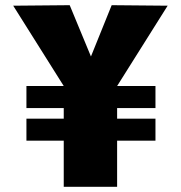

<svg xmlns="http://www.w3.org/2000/svg" viewBox="-20 -721 697 741"><path d="M82 -304V-389H226L31 -699L249 -701L331 -503L411 -701L627 -699L432 -389H580V-304H432V-263H580V-178H432V0H226V-178H82V-263H226V-304Z"/></svg>

Font: Georama ExtraBold
Style: Regular
Weight: 800
Designer: Jean-Baptiste Levee
Foundry: Production Type
Version: Version 1.001